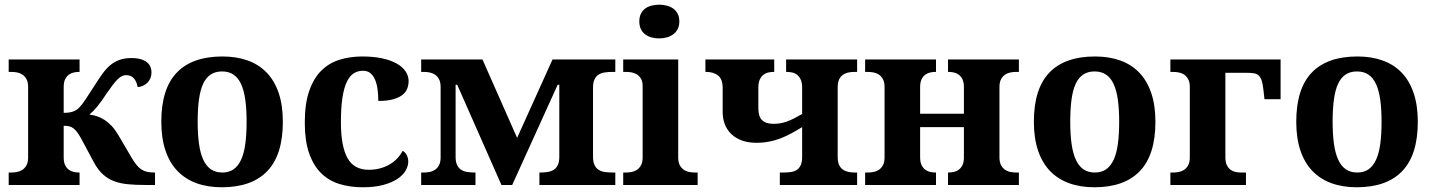

<svg xmlns="http://www.w3.org/2000/svg" viewBox="-20 -790 6122 820"><path d="M17.1 -53.2H28.8Q40 -53.2 52.5 -55.4Q64.9 -57.6 75.4 -64.5Q85.9 -71.3 93 -84Q100.1 -96.7 100.1 -118.2V-418Q100.1 -439.5 93 -452.1Q85.9 -464.8 75.4 -471.7Q64.9 -478.5 52.5 -480.7Q40 -482.9 28.8 -482.9H17.1V-536.1H319.8V-482.9H317.9Q307.6 -482.9 296.1 -480.7Q284.7 -478.5 274.9 -471.7Q265.1 -464.8 258.5 -452.1Q252 -439.5 252 -418V-308.1Q276.4 -308.1 291.5 -313.5Q306.6 -318.8 317.9 -330.1Q330.1 -342.3 345.7 -366Q361.3 -389.6 386.2 -428.2Q402.8 -454.6 418 -475.6Q433.1 -496.6 450.4 -511.2Q467.8 -525.9 489.5 -533.9Q511.2 -542 541 -542Q565.9 -542 582.3 -536.9Q598.6 -531.7 608.6 -523.2Q618.7 -514.6 622.8 -503.7Q627 -492.7 627 -481Q627 -467.3 622.3 -456.1Q617.7 -444.8 609.6 -436.8Q601.6 -428.7 590.8 -423.8Q580.1 -418.9 567.9 -418Q564 -440.9 552 -455.1Q540 -469.2 518.1 -469.2Q509.3 -469.2 500.5 -464.8Q491.7 -460.4 482.2 -451.2Q472.7 -441.9 461.7 -427.5Q450.7 -413.1 437 -393.1Q424.3 -374 414.1 -359.6Q403.8 -345.2 395 -334.5Q386.2 -323.7 378.2 -315.7Q370.1 -307.6 361.8 -300.8Q377.9 -298.8 394.3 -293.5Q410.6 -288.1 426.5 -277.8Q442.4 -267.6 457 -252Q471.7 -236.3 484.9 -213.9L540 -120.1Q551.8 -99.6 562.5 -86.4Q573.2 -73.2 584.7 -65.9Q596.2 -58.6 609.4 -55.9Q622.6 -53.2 639.2 -53.2H642.1V0H600.1Q559.1 0 526.1 -3.2Q493.2 -6.3 466.8 -16.4Q440.4 -26.4 419.7 -45.2Q398.9 -64 381.8 -95.2L331.1 -189.9Q320.3 -210.4 311.5 -222.7Q302.7 -234.9 293.9 -241.7Q285.2 -248.5 275.4 -250.7Q265.6 -252.9 252 -252.9V-118.2Q252 -96.7 258.5 -84Q265.1 -71.3 274.9 -64.5Q284.7 -57.6 296.1 -55.4Q307.6 -53.2 317.9 -53.2H319.8V0H17.1Z M1188 -270Q1188 -128.9 1121.8 -59.6Q1055.7 9.8 927.2 9.8Q867.2 9.8 819.3 -7.6Q771.5 -24.9 738 -59.6Q704.6 -94.2 686.8 -147Q668.9 -199.7 668.9 -270Q668.9 -411.1 735.1 -480Q801.3 -548.8 930.2 -548.8Q990.2 -548.8 1037.8 -531.7Q1085.4 -514.6 1118.9 -480Q1152.3 -445.3 1170.2 -392.8Q1188 -340.3 1188 -270ZM824.2 -270Q824.2 -216.8 829.8 -176.3Q835.4 -135.7 847.9 -108.4Q860.4 -81.1 880.4 -67.1Q900.4 -53.2 929.2 -53.2Q958 -53.2 977.8 -67.1Q997.6 -81.1 1010 -108.4Q1022.5 -135.7 1027.8 -176.3Q1033.2 -216.8 1033.2 -270Q1033.2 -323.7 1027.6 -364Q1022 -404.3 1009.5 -431.2Q997.1 -458 977.1 -471.4Q957 -484.9 928.2 -484.9Q899.4 -484.9 879.4 -471.4Q859.4 -458 847.2 -431.2Q835 -404.3 829.6 -364Q824.2 -323.7 824.2 -270Z M1529.8 9.8Q1474.6 9.8 1429 -4.4Q1383.3 -18.6 1350.6 -51.3Q1317.9 -84 1299.8 -136.7Q1281.7 -189.5 1281.7 -266.1Q1281.7 -347.2 1300.5 -401.4Q1319.3 -455.6 1352.3 -488.3Q1385.3 -521 1430.2 -534.9Q1475.1 -548.8 1526.9 -548.8Q1575.2 -548.8 1612.3 -540.8Q1649.4 -532.7 1674.3 -518.6Q1699.2 -504.4 1712.2 -485.1Q1725.1 -465.8 1725.1 -443.8Q1725.1 -427.7 1719.5 -412.4Q1713.9 -397 1699.5 -385.3Q1685.1 -373.5 1659.9 -366.2Q1634.8 -358.9 1595.7 -358.9Q1595.7 -384.8 1592.5 -408.2Q1589.4 -431.6 1582 -449.2Q1574.7 -466.8 1562.3 -477.3Q1549.8 -487.8 1530.8 -487.8Q1508.8 -487.8 1491.5 -477.3Q1474.1 -466.8 1461.7 -441.4Q1449.2 -416 1442.6 -373.5Q1436 -331.1 1436 -267.1Q1436 -165.5 1463.9 -115.2Q1491.7 -64.9 1554.7 -64.9Q1580.6 -64.9 1603.3 -71Q1626 -77.1 1644.5 -88.1Q1663.1 -99.1 1677 -114Q1690.9 -128.9 1699.7 -146Q1711.9 -138.7 1717.8 -126.2Q1723.6 -113.8 1723.6 -100.1Q1723.6 -81.1 1712.4 -61.5Q1701.2 -42 1677.5 -26.1Q1653.8 -10.3 1617.2 -0.2Q1580.6 9.8 1529.8 9.8Z M1778.8 0V-53.2H1790.5Q1801.8 -53.2 1814.2 -55.4Q1826.7 -57.6 1837.2 -64.5Q1847.7 -71.3 1854.7 -84Q1861.8 -96.7 1861.8 -118.2V-418Q1861.8 -439.5 1854.7 -452.1Q1847.7 -464.8 1837.2 -471.7Q1826.7 -478.5 1814.2 -480.7Q1801.8 -482.9 1790.5 -482.9H1778.8V-536.1H2040.5L2188.5 -201.2L2339.8 -536.1H2607.9V-482.9H2594.7Q2578.1 -482.9 2563.2 -480.7Q2548.3 -478.5 2537.1 -471.7Q2525.9 -464.8 2519.3 -451.4Q2512.7 -438 2512.7 -416V-120.1Q2512.7 -98.1 2519.3 -84.7Q2525.9 -71.3 2537.1 -64.5Q2548.3 -57.6 2563.2 -55.4Q2578.1 -53.2 2594.7 -53.2H2607.9V0H2283.7V-53.2H2286.6Q2303.2 -53.2 2318.1 -55.4Q2333 -57.6 2344.2 -64.5Q2355.5 -71.3 2362.1 -84.7Q2368.7 -98.1 2368.7 -120.1V-428.2H2361.8L2167.5 0H2121.6L1932.6 -428.2H1925.8V-120.1Q1925.8 -98.1 1932.4 -84.7Q1939 -71.3 1950.2 -64.5Q1961.4 -57.6 1976.3 -55.4Q1991.2 -53.2 2007.8 -53.2H2010.7V0Z M2710.4 -698.2Q2710.4 -717.3 2717 -731Q2723.6 -744.6 2735.1 -753.2Q2746.6 -761.7 2762 -765.9Q2777.3 -770 2795.4 -770Q2812.5 -770 2828.1 -765.9Q2843.8 -761.7 2855.5 -753.2Q2867.2 -744.6 2874.3 -731Q2881.3 -717.3 2881.3 -698.2Q2881.3 -679.7 2874.3 -666Q2867.2 -652.3 2855.5 -643.6Q2843.8 -634.8 2828.1 -630.4Q2812.5 -626 2795.4 -626Q2777.3 -626 2762 -630.4Q2746.6 -634.8 2735.1 -643.6Q2723.6 -652.3 2717 -666Q2710.4 -679.7 2710.4 -698.2ZM2653.3 -53.2Q2664.6 -53.2 2677 -55.4Q2689.5 -57.6 2700 -64.5Q2710.4 -71.3 2717.5 -84Q2724.6 -96.7 2724.6 -118.2V-421.9Q2724.6 -441.9 2717.5 -453.9Q2710.4 -465.8 2699.7 -472.4Q2689 -479 2676.5 -481Q2664.1 -482.9 2653.3 -482.9H2641.6V-536.1H2876.5V-118.2Q2876.5 -96.7 2883.5 -84Q2890.6 -71.3 2901.1 -64.5Q2911.6 -57.6 2924.3 -55.4Q2937 -53.2 2947.8 -53.2H2959.5V0H2641.6V-53.2Z M3310.5 0V-53.2H3327.6Q3344.2 -53.2 3358.4 -55.4Q3372.6 -57.6 3383.1 -64.5Q3393.6 -71.3 3399.7 -84.7Q3405.8 -98.1 3405.8 -120.1V-247.1Q3380.9 -231.9 3358.2 -219.7Q3335.4 -207.5 3312.5 -198.7Q3289.6 -189.9 3264.6 -185.1Q3239.7 -180.2 3210.4 -180.2Q3176.3 -180.2 3149.4 -189.7Q3122.6 -199.2 3104 -216.8Q3085.4 -234.4 3075.9 -258.5Q3066.4 -282.7 3066.4 -312V-415Q3066.4 -451.7 3047.1 -467.3Q3027.8 -482.9 2995.6 -482.9H2992.7V-536.1H3286.6V-482.9H3284.7Q3273.4 -482.9 3261.7 -480.5Q3250 -478 3240.5 -470.7Q3231 -463.4 3224.9 -450.2Q3218.8 -437 3218.8 -416V-327.1Q3218.8 -292 3234.9 -276.6Q3251 -261.2 3282.7 -261.2Q3298.3 -261.2 3312 -263.4Q3325.7 -265.6 3340.1 -270.8Q3354.5 -275.9 3370.4 -283.9Q3386.2 -292 3405.8 -303.2V-415Q3405.8 -435.5 3400.4 -448.5Q3395 -461.4 3386 -469.2Q3377 -477.1 3365 -480Q3353 -482.9 3339.4 -482.9H3337.4V-536.1H3640.6V-482.9H3629.4Q3614.7 -482.9 3601.8 -480Q3588.9 -477.1 3578.9 -469.7Q3568.8 -462.4 3563.2 -449.5Q3557.6 -436.5 3557.6 -416V-120.1Q3557.6 -99.6 3563.2 -86.7Q3568.8 -73.7 3578.9 -66.4Q3588.9 -59.1 3601.8 -56.2Q3614.7 -53.2 3629.4 -53.2H3640.6V0Z M4248.5 -118.2Q4248.5 -96.7 4255.6 -84Q4262.7 -71.3 4273.2 -64.5Q4283.7 -57.6 4296.4 -55.4Q4309.1 -53.2 4319.8 -53.2H4331.5V0H4028.8V-53.2H4030.8Q4041 -53.2 4052.5 -55.4Q4064 -57.6 4073.7 -64.5Q4083.5 -71.3 4090.1 -84Q4096.7 -96.7 4096.7 -118.2V-247.1H3909.7V-118.2Q3909.7 -96.7 3916.3 -84Q3922.9 -71.3 3932.6 -64.5Q3942.4 -57.6 3953.9 -55.4Q3965.3 -53.2 3975.6 -53.2H3977.5V0H3674.8V-53.2H3686.5Q3697.8 -53.2 3710.2 -55.4Q3722.7 -57.6 3733.2 -64.5Q3743.7 -71.3 3750.7 -84Q3757.8 -96.7 3757.8 -118.2V-418Q3757.8 -439.5 3750.7 -452.1Q3743.7 -464.8 3733.2 -471.7Q3722.7 -478.5 3710.2 -480.7Q3697.8 -482.9 3686.5 -482.9H3674.8V-536.1H3977.5V-482.9H3975.6Q3965.3 -482.9 3953.9 -480.7Q3942.4 -478.5 3932.6 -471.7Q3922.9 -464.8 3916.3 -452.1Q3909.7 -439.5 3909.7 -418V-304.2H4096.7V-418Q4096.7 -439.5 4090.1 -452.1Q4083.5 -464.8 4073.7 -471.7Q4064 -478.5 4052.5 -480.7Q4041 -482.9 4030.8 -482.9H4028.8V-536.1H4331.5V-482.9H4319.8Q4309.1 -482.9 4296.4 -480.7Q4283.7 -478.5 4273.2 -471.7Q4262.7 -464.8 4255.6 -452.1Q4248.5 -439.5 4248.5 -418Z M4914.6 -270Q4914.6 -128.9 4848.4 -59.6Q4782.2 9.8 4653.8 9.8Q4593.8 9.8 4545.9 -7.6Q4498 -24.9 4464.6 -59.6Q4431.2 -94.2 4413.3 -147Q4395.5 -199.7 4395.5 -270Q4395.5 -411.1 4461.7 -480Q4527.8 -548.8 4656.7 -548.8Q4716.8 -548.8 4764.4 -531.7Q4812 -514.6 4845.5 -480Q4878.9 -445.3 4896.7 -392.8Q4914.6 -340.3 4914.6 -270ZM4550.8 -270Q4550.8 -216.8 4556.4 -176.3Q4562 -135.7 4574.5 -108.4Q4586.9 -81.1 4606.9 -67.1Q4627 -53.2 4655.8 -53.2Q4684.6 -53.2 4704.3 -67.1Q4724.1 -81.1 4736.6 -108.4Q4749 -135.7 4754.4 -176.3Q4759.8 -216.8 4759.8 -270Q4759.8 -323.7 4754.2 -364Q4748.5 -404.3 4736.1 -431.2Q4723.6 -458 4703.6 -471.4Q4683.6 -484.9 4654.8 -484.9Q4626 -484.9 4606 -471.4Q4585.9 -458 4573.7 -431.2Q4561.5 -404.3 4556.2 -364Q4550.8 -323.7 4550.8 -270Z M5213.4 -118.2Q5213.4 -96.7 5220 -84Q5226.6 -71.3 5236.3 -64.5Q5246.1 -57.6 5257.6 -55.4Q5269 -53.2 5279.3 -53.2H5301.3V0H4978.5V-53.2H4990.2Q5001.5 -53.2 5013.9 -55.4Q5026.4 -57.6 5036.9 -64.5Q5047.4 -71.3 5054.4 -84Q5061.5 -96.7 5061.5 -118.2V-418Q5061.5 -439.5 5054.4 -452.1Q5047.4 -464.8 5036.9 -471.7Q5026.4 -478.5 5013.9 -480.7Q5001.5 -482.9 4990.2 -482.9H4978.5V-536.1H5449.2V-366.2H5380.4L5375.5 -409.2Q5373 -432.6 5368.2 -446.5Q5363.3 -460.4 5355.2 -467.8Q5347.2 -475.1 5335 -477.1Q5322.8 -479 5305.7 -479H5213.4Z M6035.2 -270Q6035.2 -128.9 5969 -59.6Q5902.8 9.8 5774.4 9.8Q5714.4 9.8 5666.5 -7.6Q5618.7 -24.9 5585.2 -59.6Q5551.8 -94.2 5533.9 -147Q5516.1 -199.7 5516.1 -270Q5516.1 -411.1 5582.3 -480Q5648.4 -548.8 5777.3 -548.8Q5837.4 -548.8 5885 -531.7Q5932.6 -514.6 5966.1 -480Q5999.5 -445.3 6017.3 -392.8Q6035.2 -340.3 6035.2 -270ZM5671.4 -270Q5671.4 -216.8 5677 -176.3Q5682.6 -135.7 5695.1 -108.4Q5707.5 -81.1 5727.5 -67.1Q5747.6 -53.2 5776.4 -53.2Q5805.2 -53.2 5825 -67.1Q5844.7 -81.1 5857.2 -108.4Q5869.6 -135.7 5875 -176.3Q5880.4 -216.8 5880.4 -270Q5880.4 -323.7 5874.8 -364Q5869.1 -404.3 5856.7 -431.2Q5844.2 -458 5824.2 -471.4Q5804.2 -484.9 5775.4 -484.9Q5746.6 -484.9 5726.6 -471.4Q5706.5 -458 5694.3 -431.2Q5682.1 -404.3 5676.8 -364Q5671.4 -323.7 5671.4 -270Z"/></svg>

Font: Droids
Style: b
Weight: 700
Foundry: Ascender Corporation
Version: Version 1.00 build 113